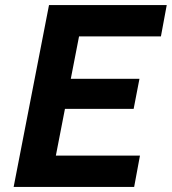

<svg xmlns="http://www.w3.org/2000/svg" viewBox="-20 -740 680 760"><path d="M34 0 174 -720H317L177 0ZM132 0 156 -124H534L511 0ZM195 -309 218 -428H532L509 -309ZM248 -596 272 -720H640L617 -596Z"/></svg>

Font: Kufam SemiBold
Style: Italic
Weight: 600
Italic angle: -11°
Designer: Artur Schmal
Foundry: Original Type
Version: Version 1.301; ttfautohint (v1.8.3)